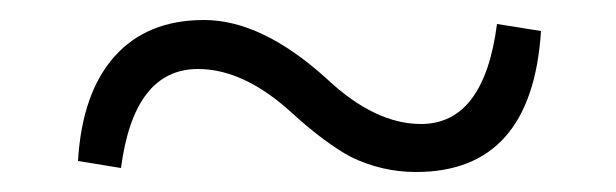

<svg xmlns="http://www.w3.org/2000/svg" viewBox="-20 -471 616 192"><path d="M396 -299Q362 -299 331 -314Q305 -328 272 -358Q224 -402 178 -402Q114 -402 101 -303L58 -310Q62 -378 94.5 -414.5Q127 -451 184 -451Q242 -451 307 -392Q355 -347 401 -347Q464 -347 477 -447L521 -440Q512 -299 396 -299Z"/></svg>

Font: GenRyuMin TW R
Style: Regular
Weight: 400
Version: Version 1.501;PS 1;hotconv 16.6.51;makeotf.lib2.5.65220